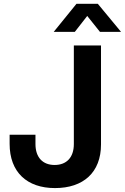

<svg xmlns="http://www.w3.org/2000/svg" viewBox="-20 -963 646 994"><path d="M264.6 10.7C411.6 10.7 502.9 -70.3 502.9 -215.3V-727.5H362.3V-217.3C362.3 -147 323.7 -108.9 262.7 -108.9C202.1 -108.9 163.6 -147 163.6 -217.3V-265.6H29.8V-218.3C29.8 -71.3 120.1 10.7 264.6 10.7ZM367.2 -797.9 431.6 -880.4 497.6 -797.9H606.4V-798.3L486.3 -943.4H376L258.3 -798.3V-797.9Z"/></svg>

Font: Raveo Display Display SemiBold
Style: Regular
Weight: 600
Designer: Jakub Foglar, Rasmus Andersson (Inter)
Foundry: Jakubfoglar.com
Version: Version 1.100;Glyphs 3.2.3 (3260)